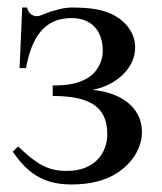

<svg xmlns="http://www.w3.org/2000/svg" viewBox="-20 -480 430 510"><path d="M228 -242C283 -252 339 -295 339 -354C339 -391 316 -423 278 -442C251 -455 218 -460 172 -460C150 -460 139 -456 114 -449C100 -445 88 -437 78 -437C66 -437 55 -445 52 -460H39L32 -299H49C64 -379 96 -432 170 -432C218 -432 253 -404 253 -344C253 -316 237 -285 208 -270C185 -258 162 -253 120 -253V-225C213 -225 265 -200 265 -124C265 -73 231 -26 158 -26C105 -26 77 -45 28 -91L14 -77C52 -22 93 10 170 10C219 10 261 0 295 -23C330 -47 357 -86 357 -129C357 -201 292 -235 228 -241Z"/></svg>

Font: STIX Math
Style: Regular
Weight: 400
Designer: MicroPress Inc., with final additions and corrections provided by Coen Hoffman, Elsevier (retired)
Version: Version 1.1.0